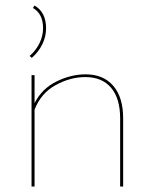

<svg xmlns="http://www.w3.org/2000/svg" viewBox="-20 -680 564 700"><path d="M96 -469 88 -476Q111 -496 124 -522.5Q137 -549 137 -577Q137 -630 100 -651L106 -660Q148 -635 148 -577Q148 -547 134.5 -519Q121 -491 96 -469ZM429 -249V0H418V-249Q418 -321 385 -360Q352 -399 291 -399Q236 -399 182.5 -369.5Q129 -340 106 -280V0H95V-406H106V-304Q133 -357 186 -383Q239 -409 292 -409Q357 -409 393 -367Q429 -325 429 -249Z"/></svg>

Font: Ysabeau Infant Hairline
Style: Regular
Weight: 100
Designer: Christian Thalmann (Catharsis Fonts)
Version: Version 0.003